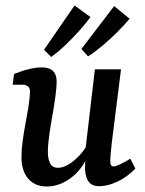

<svg xmlns="http://www.w3.org/2000/svg" viewBox="-20 -670 527 698"><path d="M150 8Q107 8 82.5 -20.5Q58 -49 58 -99Q58 -126 62.5 -158.5Q67 -191 73 -223Q79 -255 83 -279Q85 -293 87 -309.5Q89 -326 89 -337Q89 -350 81.5 -356Q74 -362 62 -362H26L31 -401Q61 -413 86 -419Q111 -425 132 -425Q186 -425 186 -373Q186 -365 185 -353Q184 -341 182 -324Q178 -292 171 -253Q164 -214 159 -178.5Q154 -143 154 -117Q154 -93 162 -76.5Q170 -60 191 -60Q210 -60 231.5 -73.5Q253 -87 272.5 -109Q292 -131 305 -159L312 -132Q286 -61 242 -26.5Q198 8 150 8ZM340 7Q316 7 303.5 -8Q291 -23 289 -55Q289 -68 290 -89Q291 -110 291 -129L325 -418H420L386 -148Q384 -130 382.5 -112Q381 -94 381 -82Q381 -65 393 -65Q401 -65 415.5 -72Q430 -79 454 -93L472 -57Q442 -26 406.5 -9.5Q371 7 340 7ZM140 -489 251 -650 309 -608Q293 -586 268 -558Q243 -530 216 -504.5Q189 -479 166 -463ZM276 -492 395 -648 451 -602Q434 -581 407.5 -554.5Q381 -528 352.5 -504Q324 -480 300 -465Z"/></svg>

Font: Yrsa Medium
Style: Italic
Weight: 500
Italic angle: -7.10001°
Designer: Anna Giedrys (Yrsa+Rasa design), David Brezina (Yrsa art-direction, Rasa art-direction, design)
Foundry: Rosetta Type Foundry
Version: Version 2.004